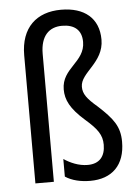

<svg xmlns="http://www.w3.org/2000/svg" viewBox="-54 -807 618 860"><g transform="rotate(-5 254.5 -377.5)"><path d="M422 -616C422 -713 357 -765 253 -765C143 -765 71 -701 71 -576V0H154V-575C154 -656 193 -693 251 -693C307 -693 339 -666 339 -613C339 -522 234 -504 234 -408C234 -362 253 -321 318 -264C371 -218 391 -190 391 -146C391 -94 365 -62 312 -62C271 -62 234 -79 205 -98V-19C235 1 275 10 317 10C415 10 474 -47 474 -152C474 -221 446 -257 380 -318C332 -359 316 -381 316 -413C316 -477 422 -512 422 -616Z"/></g></svg>

Font: Noto Sans Lao UI Cond
Style: Regular
Weight: 400
Width: 3
Designer: Monotype Design Team
Foundry: Monotype Imaging Inc.
Version: Version 2.000